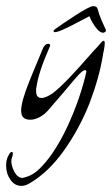

<svg xmlns="http://www.w3.org/2000/svg" viewBox="-46 -402 366 627"><path d="M24 205Q2 205 -12 185Q-26 165 -26 138Q-26 123 -21 111Q-13 94 -8 94Q-4 94 -4 100Q-4 105 -7 113Q-8 116 -8.5 118.5Q-9 121 -9 123Q-9 141 1.5 160Q12 179 28 179L36 177Q60 171 81.5 150.5Q103 130 124 100Q152 59 174 11.5Q196 -36 212 -83Q228 -130 236 -168Q236 -173 232 -173Q225 -173 210 -157Q198 -144 179 -121Q160 -98 132 -66L116 -47Q100 -28 83.5 -19.5Q67 -11 53 -11Q41 -11 33 -16Q23 -23 23 -41Q23 -70 50 -137L63 -169Q73 -192 80.5 -211Q88 -230 95 -246Q102 -259 111 -259Q122 -259 115 -246Q79 -164 73 -117Q72 -115 72 -111.5Q72 -108 72 -104Q72 -82 90 -82Q102 -82 124 -96Q146 -112 179 -146.5Q212 -181 258 -234Q266 -242 273 -250Q280 -258 286 -265Q290 -269 293 -269Q296 -269 296 -260Q296 -251 293 -237Q290 -224 290 -221Q278 -148 246 -64Q213 19 162.5 90Q112 161 50 197Q37 205 24 205ZM290 -295Q281 -296 272 -306Q263 -316 256 -328.5Q249 -341 246 -349Q230 -341 206.5 -328.5Q183 -316 162.5 -306.5Q142 -297 133 -297Q129 -297 129 -301Q129 -303 131.5 -305Q134 -307 137 -309Q145 -315 162 -326.5Q179 -338 199 -351Q219 -364 235.5 -373Q252 -382 258 -382Q271 -382 273 -372Q277 -356 286 -335Q295 -314 299 -306Q300 -305 300 -302Q300 -299 296.5 -297Q293 -295 290 -295Z"/></svg>

Font: Allison
Style: Regular
Weight: 400
Designer: Robert E. Leuschke
Foundry: Robert E. Leuschke
Version: Version 1.010; ttfautohint (v1.8.3)